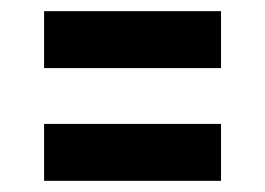

<svg xmlns="http://www.w3.org/2000/svg" viewBox="-20 -448 475 344"><path d="M59 -124V-226H376V-124ZM59 -326V-428H376V-326Z"/></svg>

Font: Boldmen
Style: Bold
Weight: 700
Designer: Matt McInerney, Pablo Impallari, Rodrigo Fuenzalida
Foundry: LIVING CONCEPT
Version: Version 1.000